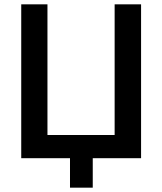

<svg xmlns="http://www.w3.org/2000/svg" viewBox="-20 -730 748 886"><path d="M303 136V0H78V-710H199V-107H509V-710H631V0H408V136Z"/></svg>

Font: Rising Sun SemiBold
Style: Regular
Weight: 600
Designer: Matt McInerney, Pablo Impallari, Rodrigo Fuenzalida (Raleway font), Stephen Hutchings (Greek), Cristiano Sobral (main ch
Foundry: The Rising Sun Project Authors
Version: Version 4.327; ttfautohint (v1.8.4.7-5d5b-dirty)